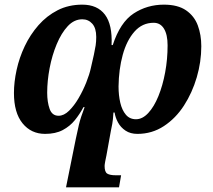

<svg xmlns="http://www.w3.org/2000/svg" viewBox="-20 -566 918 826"><path d="M685 -546Q745 -546 780.5 -521.5Q816 -497 831 -456.5Q846 -416 846 -367Q846 -300 826.5 -233.5Q807 -167 771.5 -112Q736 -57 685 -23.5Q634 10 571 10Q541 10 520 -4Q499 -18 487.5 -39.5Q476 -61 473 -82H468Q466 -48 463 -33Q460 -18 457 -3L438 102Q435 115 432.5 129Q430 143 430 148Q430 174 441.5 181Q453 188 478 188H501L492 240H264L306 32Q312 2 319.5 -29.5Q327 -61 344 -105H339Q323 -75 302 -49Q281 -23 250 -6.5Q219 10 174 10Q114 10 77 -35.5Q40 -81 40 -166Q40 -213 51.5 -265.5Q63 -318 86.5 -367.5Q110 -417 145.5 -457.5Q181 -498 228 -522Q275 -546 334 -546Q399 -546 431.5 -503Q464 -460 460 -372H465Q497 -470 555 -508Q613 -546 685 -546ZM334 -483Q299 -483 271.5 -453.5Q244 -424 224 -376Q204 -328 193.5 -273Q183 -218 183 -167Q183 -127 193.5 -97.5Q204 -68 232 -68Q255 -68 277 -89.5Q299 -111 318 -143.5Q337 -176 351 -211Q365 -246 371 -274L384 -331Q389 -354 391.5 -370.5Q394 -387 394 -407Q394 -445 377 -464Q360 -483 334 -483ZM641 -468Q592 -468 558.5 -430Q525 -392 508 -330Q491 -268 490 -194Q490 -156 497.5 -124Q505 -92 521.5 -72.5Q538 -53 565 -53Q593 -53 618 -80Q643 -107 661.5 -152.5Q680 -198 690.5 -254.5Q701 -311 701 -371Q701 -417 685.5 -442.5Q670 -468 641 -468Z"/></svg>

Font: Noto Serif SemiCondensed
Style: Bold Italic
Weight: 700
Width: 4
Italic angle: -12°
Designer: Monotype Design Team
Foundry: Monotype Imaging Inc.
Version: Version 2.014